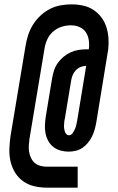

<svg xmlns="http://www.w3.org/2000/svg" viewBox="-20 -780 540 880"><path d="M194 80Q165 80 137 73.5Q109 67 86.5 51Q64 35 49.5 11.5Q35 -12 28.5 -39.5Q22 -67 23 -96.5Q24 -126 28 -155L97 -569Q101 -594 109 -619Q117 -644 131 -666.5Q145 -689 164.5 -707.5Q184 -726 208 -738.5Q232 -751 257.5 -755.5Q283 -760 307 -760Q334 -760 360 -754.5Q386 -749 407 -735.5Q428 -722 443.5 -702Q459 -682 467 -657.5Q475 -633 477 -607Q479 -581 476 -554L421 -217Q418 -201 413.5 -185Q409 -169 401.5 -154Q394 -139 383 -125.5Q372 -112 358 -102.5Q344 -93 327.5 -89Q311 -85 295 -85Q276 -85 257.5 -90Q239 -95 224.5 -106.5Q210 -118 201 -134.5Q192 -151 188.5 -169.5Q185 -188 186 -208Q187 -228 190 -247L219 -422Q222 -440 228 -458Q234 -476 245 -491.5Q256 -507 271 -519.5Q286 -532 303.5 -540Q321 -548 339.5 -551Q358 -554 376 -554H387Q390 -575 387 -595.5Q384 -616 373.5 -632Q363 -648 344.5 -656Q326 -664 305 -664Q283 -664 261.5 -657Q240 -650 223 -635Q206 -620 196.5 -599Q187 -578 184 -557L115 -143Q113 -128 112 -112.5Q111 -97 113.5 -83Q116 -69 122.5 -55.5Q129 -42 139.5 -33Q150 -24 164.5 -20Q179 -16 194 -16H336V80ZM296 -160Q306 -160 313 -170Q320 -180 324 -189.5Q328 -199 330 -209Q332 -219 334 -229L375 -478Q362 -478 349.5 -473Q337 -468 327.5 -458Q318 -448 313 -435.5Q308 -423 306 -410L277 -235Q275 -228 274.5 -220.5Q274 -213 273.5 -205.5Q273 -198 274 -191Q275 -184 277 -177.5Q279 -171 284 -165.5Q289 -160 296 -160Z"/></svg>

Font: Iosevka Curly Oblique
Style: Bold
Weight: 700
Italic angle: -9°
Monospace: yes
Designer: Belleve Invis
Foundry: Belleve Invis
Version: Version 11.1.0; ttfautohint (v1.8.3)